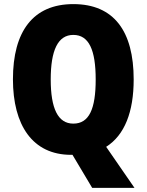

<svg xmlns="http://www.w3.org/2000/svg" viewBox="-20 -745 714 935"><path d="M631 -358C631 -593 535 -725 337 -725C141 -725 43 -592 43 -359C43 -136 138 9 326 9H333L429 170H635L497 -30C587 -87 631 -200 631 -358ZM227 -358C227 -500 262 -575 337 -575C413 -575 446 -502 446 -358C446 -214 414 -143 337 -143C262 -143 227 -217 227 -358Z"/></svg>

Font: Noto Sans Gurmukhi Condensed Black
Style: Regular
Weight: 900
Width: 3
Designer: Jelle Bosma - Monotype Design Team
Foundry: Monotype Imaging Inc.
Version: Version 2.004